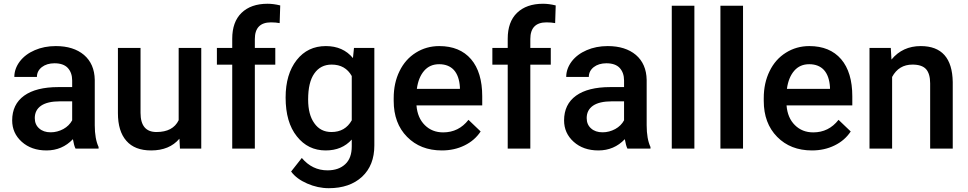

<svg xmlns="http://www.w3.org/2000/svg" viewBox="-20 -780 5082 1008"><path d="M376.5 0H497.6V-8.3C484.4 -36.6 477.5 -74.7 477.5 -122.1V-360.4C476.6 -416.5 457.5 -460.4 420.9 -491.7C384.3 -522.5 335 -538.1 272.9 -538.1C232.4 -538.1 195.3 -530.8 162.6 -516.6C129.4 -502.4 103 -482.4 84 -457.5C64.9 -432.1 55.2 -404.8 55.2 -376H173.8C173.8 -397 182.6 -414.1 199.7 -427.7C216.8 -440.9 239.3 -447.8 266.1 -447.8C297.4 -447.8 320.8 -439.5 335.9 -423.3C351.1 -406.7 358.9 -384.8 358.9 -357.4V-322.8H286.1C208.5 -322.8 148.4 -307.6 106.9 -277.8C64.9 -247.6 43.9 -204.1 43.9 -147.9C43.9 -103.5 60.5 -65.9 94.2 -35.6C127.9 -5.4 170.9 9.8 224.1 9.8C278.8 9.8 325.2 -9.8 362.8 -49.3C366.7 -26.4 371.1 -10.3 376.5 0ZM246.1 -85.4C220.7 -85.4 200.7 -92.3 185.5 -106C170.4 -119.1 162.6 -137.2 162.6 -160.2C162.6 -188 173.8 -210 195.8 -225.1C217.8 -240.2 251 -248 294.9 -248H358.9V-148.4C348.6 -129.4 333 -113.8 312.5 -102.5C291.5 -91.3 269.5 -85.4 246.1 -85.4Z M921.9 -51.8 924.8 0H1036.6V-528.3H918V-148.9C897.9 -107.4 858.9 -86.9 801.3 -86.9C745.6 -86.9 717.8 -120.6 717.8 -187.5V-528.3H599.1V-186C599.1 -122.6 613.8 -74.2 643.6 -40.5C672.9 -6.8 716.3 9.8 773.4 9.8C837.4 9.8 887.2 -10.7 921.9 -51.8Z M1199.2 0H1317.9V-440.4H1425.3V-528.3H1317.9V-575.2C1317.9 -633.3 1346.2 -662.6 1402.8 -662.6C1419.9 -662.6 1435.1 -661.1 1448.2 -658.7L1451.2 -751.5C1427.7 -757.3 1405.8 -760.3 1384.8 -760.3C1326.2 -760.3 1280.8 -744.1 1248 -712.4C1215.3 -680.7 1199.2 -635.3 1199.2 -576.7V-528.3H1118.7V-440.4H1199.2Z M1479.5 -268.1C1479.5 -181.2 1499 -113.3 1538.6 -64C1577.6 -14.6 1627.9 9.8 1689.9 9.8C1747.1 9.8 1792.5 -9.3 1826.7 -47.4V-11.7C1826.7 29.8 1815.4 61 1792.5 82C1769.5 103.5 1738.8 114.3 1699.2 114.3C1646 114.3 1601.1 92.8 1564.5 49.3L1508.3 120.6C1527.3 146.5 1555.7 167.5 1592.8 183.6C1629.4 199.7 1667.5 208 1706.1 208C1779.3 208 1837.4 188 1880.9 147.9C1923.8 107.9 1945.3 53.2 1945.3 -16.1V-528.3H1838.4L1833 -475.1C1798.3 -517.1 1751 -538.1 1690.9 -538.1C1627 -538.1 1576.2 -513.7 1537.6 -464.8C1499 -415.5 1479.5 -350.1 1479.5 -268.1ZM1597.7 -257.8C1597.7 -317.9 1608.4 -363.8 1630.4 -394.5C1651.9 -425.3 1682.1 -440.9 1721.2 -440.9C1769 -440.9 1804.2 -420.9 1826.7 -380.9V-148.4C1803.7 -107.4 1768.1 -86.9 1720.2 -86.9C1681.6 -86.9 1651.9 -102.1 1630.4 -132.8C1608.4 -163.1 1597.7 -204.6 1597.7 -257.8Z M2299.8 9.8C2343.8 9.8 2383.3 1 2418.9 -16.6C2454.1 -33.7 2482.4 -58.1 2503.4 -89.8L2439.5 -150.9C2405.3 -106.9 2360.8 -85 2306.6 -85C2268.1 -85 2235.8 -97.7 2210.4 -123C2184.6 -148.4 2169.9 -183.1 2166.5 -226.6H2511.7V-274.4C2511.7 -358.4 2492.2 -423.3 2453.1 -469.2C2413.6 -515.1 2357.9 -538.1 2286.1 -538.1C2240.7 -538.1 2199.7 -526.4 2163.1 -503.4C2126.5 -480.5 2097.7 -448.2 2077.6 -406.7C2057.1 -365.2 2046.9 -317.9 2046.9 -265.1V-250.5C2046.9 -171.9 2070.3 -108.9 2117.2 -61.5C2163.6 -14.2 2224.6 9.8 2299.8 9.8ZM2285.6 -442.9C2318.4 -442.9 2344.2 -432.6 2362.8 -412.6C2381.3 -392.1 2392.1 -361.8 2394.5 -322.3V-313.5H2168.5C2173.8 -354 2187 -385.7 2207 -408.7C2227.1 -431.6 2252.9 -442.9 2285.6 -442.9Z M2645.5 0H2764.2V-440.4H2871.6V-528.3H2764.2V-575.2C2764.2 -633.3 2792.5 -662.6 2849.1 -662.6C2866.2 -662.6 2881.3 -661.1 2894.5 -658.7L2897.5 -751.5C2874 -757.3 2852.1 -760.3 2831.1 -760.3C2772.5 -760.3 2727.1 -744.1 2694.3 -712.4C2661.6 -680.7 2645.5 -635.3 2645.5 -576.7V-528.3H2564.9V-440.4H2645.5Z M3273.9 0H3395V-8.3C3381.8 -36.6 3375 -74.7 3375 -122.1V-360.4C3374 -416.5 3355 -460.4 3318.4 -491.7C3281.7 -522.5 3232.4 -538.1 3170.4 -538.1C3129.9 -538.1 3092.8 -530.8 3060.1 -516.6C3026.9 -502.4 3000.5 -482.4 2981.4 -457.5C2962.4 -432.1 2952.6 -404.8 2952.6 -376H3071.3C3071.3 -397 3080.1 -414.1 3097.2 -427.7C3114.3 -440.9 3136.7 -447.8 3163.6 -447.8C3194.8 -447.8 3218.3 -439.5 3233.4 -423.3C3248.5 -406.7 3256.3 -384.8 3256.3 -357.4V-322.8H3183.6C3106 -322.8 3045.9 -307.6 3004.4 -277.8C2962.4 -247.6 2941.4 -204.1 2941.4 -147.9C2941.4 -103.5 2958 -65.9 2991.7 -35.6C3025.4 -5.4 3068.4 9.8 3121.6 9.8C3176.3 9.8 3222.7 -9.8 3260.3 -49.3C3264.2 -26.4 3268.6 -10.3 3273.9 0ZM3143.6 -85.4C3118.2 -85.4 3098.1 -92.3 3083 -106C3067.9 -119.1 3060.1 -137.2 3060.1 -160.2C3060.1 -188 3071.3 -210 3093.3 -225.1C3115.2 -240.2 3148.4 -248 3192.4 -248H3256.3V-148.4C3246.1 -129.4 3230.5 -113.8 3210 -102.5C3189 -91.3 3167 -85.4 3143.6 -85.4Z M3625.5 0V-750H3506.8V0Z M3880.9 0V-750H3762.2V0Z M4242.7 9.8C4286.6 9.8 4326.2 1 4361.8 -16.6C4397 -33.7 4425.3 -58.1 4446.3 -89.8L4382.3 -150.9C4348.1 -106.9 4303.7 -85 4249.5 -85C4210.9 -85 4178.7 -97.7 4153.3 -123C4127.4 -148.4 4112.8 -183.1 4109.4 -226.6H4454.6V-274.4C4454.6 -358.4 4435.1 -423.3 4396 -469.2C4356.4 -515.1 4300.8 -538.1 4229 -538.1C4183.6 -538.1 4142.6 -526.4 4106 -503.4C4069.3 -480.5 4040.5 -448.2 4020.5 -406.7C4000 -365.2 3989.7 -317.9 3989.7 -265.1V-250.5C3989.7 -171.9 4013.2 -108.9 4060.1 -61.5C4106.4 -14.2 4167.5 9.8 4242.7 9.8ZM4228.5 -442.9C4261.2 -442.9 4287.1 -432.6 4305.7 -412.6C4324.2 -392.1 4335 -361.8 4337.4 -322.3V-313.5H4111.3C4116.7 -354 4129.9 -385.7 4149.9 -408.7C4169.9 -431.6 4195.8 -442.9 4228.5 -442.9Z M4656.7 -528.3H4544.9V0H4663.6V-376C4687 -419.4 4722.7 -440.9 4770.5 -440.9C4803.2 -440.9 4827.1 -433.1 4841.8 -417C4856 -400.9 4863.3 -376 4863.3 -342.3V0H4981.9V-349.1C4980 -475.1 4923.8 -538.1 4814 -538.1C4750.5 -538.1 4699.2 -514.6 4660.2 -467.3Z"/></svg>

Font: Shabnam FD Medium
Style: Regular
Weight: 500
Foundry: DejaVu fonts team - Redesigned by Saber Rastikerdar - Based on Vazir font
Version: Version 5.00;October 20, 2019;FontCreator 12.0.0.2547 64-bit